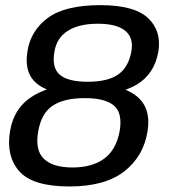

<svg xmlns="http://www.w3.org/2000/svg" viewBox="-20 -700 646 728"><path d="M243.5 7Q378 7 451.2 -50.2Q524.5 -107.5 539.5 -202.5Q554 -292 495.8 -337.2Q437.5 -382.5 310 -382.5Q183 -382.5 108 -338Q33 -293.5 18 -202.5Q2.5 -108 53.2 -50.5Q104 7 243.5 7ZM254.5 -65Q180 -65 146 -98.2Q112 -131.5 125 -202Q136.5 -270.5 179.8 -299.2Q223 -328 301.5 -328Q379.5 -328 412.5 -299.2Q445.5 -270.5 433.5 -202Q420.5 -132 375 -98.5Q329.5 -65 254.5 -65ZM305 -338.5Q430 -338.5 498 -379Q566 -419.5 580.5 -505Q593 -583 541 -631.8Q489 -680.5 360.5 -680.5Q226.5 -680.5 161.2 -632Q96 -583.5 84 -505Q70 -419.5 124.8 -379Q179.5 -338.5 305 -338.5ZM312.5 -390Q237.5 -390 206.5 -416.8Q175.5 -443.5 186.5 -504.5Q195 -556.5 237.2 -583.2Q279.5 -610 351 -610Q422.5 -610 455 -583.2Q487.5 -556.5 478 -504.5Q467 -444 427.2 -417Q387.5 -390 312.5 -390Z"/></svg>

Font: Anybody SemiExpanded
Style: Italic
Weight: 400
Width: 6
Italic angle: -10°
Version: Version 1.113;gftools[0.9.25]